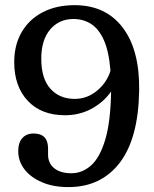

<svg xmlns="http://www.w3.org/2000/svg" viewBox="-20 -732 612 763"><path d="M252 11.5Q191.5 11.5 146.8 -7.8Q102 -27 77.2 -59.2Q52.5 -91.5 52.5 -131.5Q52.5 -165 68.8 -183.2Q85 -201.5 113.5 -201.5Q171 -201.5 171 -141.5V-117.5Q171 -83 195.8 -63.2Q220.5 -43.5 264 -43.5Q306.5 -43.5 341.5 -74.2Q376.5 -105 398 -176.2Q419.5 -247.5 421.5 -368.5Q392.5 -326.5 344.5 -300.2Q296.5 -274 238.5 -274Q144 -274 90.2 -331.5Q36.5 -389 36.5 -485Q36.5 -554 66.5 -605Q96.5 -656 150.5 -683.8Q204.5 -711.5 276.5 -711.5Q400 -711.5 467.8 -622.2Q535.5 -533 533 -372Q530 -182 455.8 -85.2Q381.5 11.5 252 11.5ZM144 -498.5Q144 -420 180.2 -379.5Q216.5 -339 277 -339Q326 -339 365.2 -371.2Q404.5 -403.5 419 -450.5Q413 -527.5 392.8 -572.5Q372.5 -617.5 341.8 -637Q311 -656.5 272 -656.5Q215 -656.5 179.5 -615Q144 -573.5 144 -498.5Z"/></svg>

Font: Fraunces 72pt SuperSoft
Style: Regular
Weight: 400
Version: Version 1.000;[b76b70a41]